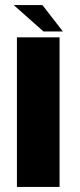

<svg xmlns="http://www.w3.org/2000/svg" viewBox="-20 -741 319 761"><path d="M47.1 0H216.1V-593H47.1ZM152.1 -616.4H229.1L148.3 -720.8H34.5Z"/></svg>

Font: Anybody Thin
Style: Regular
Weight: 100
Designer: Tyler Finck
Foundry: Etcetera Type Company
Version: Version 1.114;gftools[0.9.25]